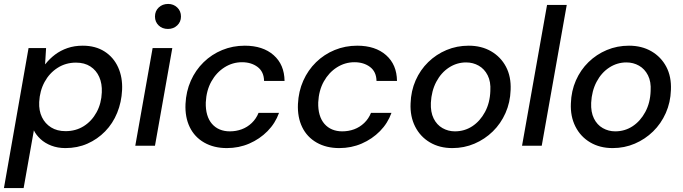

<svg xmlns="http://www.w3.org/2000/svg" viewBox="-39 -740 3467 975"><path d="M-19 215 106 -496H195L190 -414H191Q213 -442 241 -463Q269 -484 304 -496Q339 -508 381 -508Q446 -508 492 -478.5Q538 -449 561 -398Q584 -347 581 -283Q578 -221 556 -167Q534 -113 495 -73Q456 -33 405 -10.5Q354 12 293 12Q254 12 221.5 -0.5Q189 -13 166.5 -34Q144 -55 133 -78L81 215ZM294 -74Q346 -74 386.5 -99.5Q427 -125 451.5 -170Q476 -215 478 -271Q480 -315 465 -349Q450 -383 420 -402.5Q390 -422 347 -422Q295 -422 253.5 -395.5Q212 -369 187.5 -324Q163 -279 160 -222Q158 -178 174 -145Q190 -112 220.5 -93Q251 -74 294 -74Z M648 0 736 -496H836L748 0ZM814 -593Q785 -593 766.5 -611Q748 -629 748 -656Q748 -684 767 -702Q786 -720 815 -720Q842 -720 861 -702Q880 -684 880 -656Q880 -629 861 -611Q842 -593 814 -593Z M1113 12Q1047 12 998 -16Q949 -44 924.5 -94.5Q900 -145 903 -212Q906 -276 930 -330Q954 -384 995 -424Q1036 -464 1089.5 -486Q1143 -508 1204 -508Q1296 -508 1350.5 -460Q1405 -412 1406 -329H1302Q1301 -376 1269 -400Q1237 -424 1190 -424Q1142 -424 1101 -398Q1060 -372 1034.5 -326.5Q1009 -281 1006 -220Q1005 -185 1013 -157.5Q1021 -130 1037.5 -111Q1054 -92 1077 -82.5Q1100 -73 1128 -73Q1160 -73 1188.5 -83.5Q1217 -94 1239.5 -115.5Q1262 -137 1274 -167H1378Q1359 -114 1319.5 -74Q1280 -34 1227 -11Q1174 12 1113 12Z M1684 12Q1618 12 1569 -16Q1520 -44 1495.5 -94.5Q1471 -145 1474 -212Q1477 -276 1501 -330Q1525 -384 1566 -424Q1607 -464 1660.5 -486Q1714 -508 1775 -508Q1867 -508 1921.5 -460Q1976 -412 1977 -329H1873Q1872 -376 1840 -400Q1808 -424 1761 -424Q1713 -424 1672 -398Q1631 -372 1605.5 -326.5Q1580 -281 1577 -220Q1576 -185 1584 -157.5Q1592 -130 1608.5 -111Q1625 -92 1648 -82.5Q1671 -73 1699 -73Q1731 -73 1759.5 -83.5Q1788 -94 1810.5 -115.5Q1833 -137 1845 -167H1949Q1930 -114 1890.5 -74Q1851 -34 1798 -11Q1745 12 1684 12Z M2258 12Q2193 12 2144 -17Q2095 -46 2069 -97.5Q2043 -149 2046 -215Q2048 -278 2071.5 -331.5Q2095 -385 2135.5 -424.5Q2176 -464 2228.5 -486Q2281 -508 2341 -508Q2406 -508 2455 -479.5Q2504 -451 2530.5 -401Q2557 -351 2554 -283Q2552 -220 2528 -166Q2504 -112 2463.5 -72.5Q2423 -33 2370.5 -10.5Q2318 12 2258 12ZM2271 -73Q2320 -73 2359.5 -99Q2399 -125 2424 -171.5Q2449 -218 2451 -278Q2454 -325 2437.5 -357.5Q2421 -390 2392 -406.5Q2363 -423 2328 -423Q2281 -423 2241 -397Q2201 -371 2176.5 -324.5Q2152 -278 2149 -218Q2147 -171 2163 -138.5Q2179 -106 2208 -89.5Q2237 -73 2271 -73Z M2612 0 2739 -715H2839L2712 0Z M3072 12Q3007 12 2958 -17Q2909 -46 2883 -97.5Q2857 -149 2860 -215Q2862 -278 2885.5 -331.5Q2909 -385 2949.5 -424.5Q2990 -464 3042.5 -486Q3095 -508 3155 -508Q3220 -508 3269 -479.5Q3318 -451 3344.5 -401Q3371 -351 3368 -283Q3366 -220 3342 -166Q3318 -112 3277.5 -72.5Q3237 -33 3184.5 -10.5Q3132 12 3072 12ZM3085 -73Q3134 -73 3173.5 -99Q3213 -125 3238 -171.5Q3263 -218 3265 -278Q3268 -325 3251.5 -357.5Q3235 -390 3206 -406.5Q3177 -423 3142 -423Q3095 -423 3055 -397Q3015 -371 2990.5 -324.5Q2966 -278 2963 -218Q2961 -171 2977 -138.5Q2993 -106 3022 -89.5Q3051 -73 3085 -73Z"/></svg>

Font: DM Sans 28pt Medium
Style: Italic
Weight: 500
Italic angle: -10°
Version: Version 4.004;gftools[0.9.30]